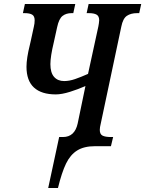

<svg xmlns="http://www.w3.org/2000/svg" viewBox="-20 -734 729 964"><path d="M277 -46H296Q355 -46 370 -114L409 -302Q373 -286 331.5 -273Q290 -260 260 -260Q188 -260 150.5 -294.5Q113 -329 113 -399Q113 -441 130 -509L135 -531L150 -600Q154 -616 154 -632Q154 -653 141.5 -660.5Q129 -668 104 -668H95L105 -714H358L348 -668H339Q312 -668 294 -654Q276 -640 267 -598L250 -521Q233 -450 233 -412Q233 -369 251.5 -348Q270 -327 302 -327Q328 -327 357 -337Q386 -347 422 -363L474 -602Q475 -609 476.5 -617Q478 -625 478 -632Q478 -653 465 -660.5Q452 -668 426 -668H415L425 -714H689L679 -668H668Q637 -668 617 -654.5Q597 -641 589 -600L486 -114Q481 -94 481 -82Q481 -60 495 -53Q509 -46 537 -46H548L537 0H457Q402 0 367.5 21.5Q333 43 311.5 87.5Q290 132 271 210H222Z"/></svg>

Font: Noto Serif CondSemiBold
Style: Italic
Weight: 600
Width: 3
Italic angle: -12°
Designer: Monotype Design Team
Foundry: Monotype Imaging Inc.
Version: Version 1.001